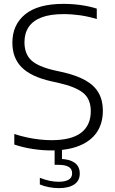

<svg xmlns="http://www.w3.org/2000/svg" viewBox="-20 -769 596 993"><path d="M244.5 9Q199 9 149.5 1.5Q100 -6 54 -21.5V-76Q87.5 -65 120.8 -58Q154 -51 185.5 -47.5Q217 -44 246 -44Q349 -44 399.2 -82.2Q449.5 -120.5 449.5 -194Q449.5 -256 410.8 -288Q372 -320 282 -340.5L243.5 -349Q141.5 -372 92.8 -420.2Q44 -468.5 44 -548Q44 -641 110.2 -695Q176.5 -749 308.5 -749Q353.5 -749 398 -742.8Q442.5 -736.5 480.5 -724.5V-670.5Q438.5 -683.5 395.2 -689.8Q352 -696 308 -696Q239.5 -696 195 -679Q150.5 -662 128.5 -629.5Q106.5 -597 106.5 -551Q106.5 -490.5 141.5 -457.5Q176.5 -424.5 262 -405L300.5 -396.5Q375 -380 421.8 -353.5Q468.5 -327 490.2 -288.2Q512 -249.5 512 -197Q512 -131 480.8 -85Q449.5 -39 389.8 -15Q330 9 244.5 9ZM285 204Q260.5 204 234.2 199.2Q208 194.5 186 185V150.5Q214 161.5 237.2 166.2Q260.5 171 283.5 171Q316.5 171 334.8 160.5Q353 150 353 127.5Q353 104 334.8 93.8Q316.5 83.5 282.5 83.5H262.5V-10H300.5V69.5L289 53Q336.5 53 364.5 71.8Q392.5 90.5 392.5 128.5Q392.5 166 363.8 185Q335 204 285 204Z"/></svg>

Font: Encode Sans SC SemiExpanded Light
Style: Regular
Weight: 300
Width: 6
Designer: Multiple Designers
Foundry: Impallari Type
Version: Version 3.002